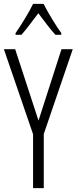

<svg xmlns="http://www.w3.org/2000/svg" viewBox="-20 -967 394 987"><path d="M204 -947H150C129 -903 88 -837 60 -797V-788H90C116 -816 149 -863 177 -899C206 -861 237 -818 265 -788H295V-797C272 -828 227 -901 204 -947ZM178 -347 58 -714H0L150 -277V0H205V-278L354 -714H296Z"/></svg>

Font: Noto Sans Gujarati ExtraCondensed Light
Style: Regular
Weight: 300
Width: 2
Designer: Jelle Bosma - Monotype Design Team, Universal Thirst
Foundry: Monotype Imaging Inc.
Version: Version 2.106